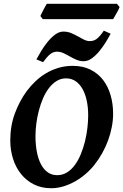

<svg xmlns="http://www.w3.org/2000/svg" viewBox="-20 -977 650 1012"><path d="M444.8 -369.1Q444.8 -410.2 437.3 -445.8Q429.7 -481.4 415 -507.8Q400.4 -534.2 378.4 -549.1Q356.4 -564 328.1 -564Q300.8 -564 278.3 -550Q255.9 -536.1 237.8 -512.5Q219.7 -488.8 206.5 -458Q193.4 -427.2 184.6 -393.3Q175.8 -359.4 171.4 -325Q167 -290.5 167 -259.8Q167 -214.4 174.3 -176.3Q181.6 -138.2 196 -111.1Q210.4 -84 231.7 -68.8Q252.9 -53.7 281.2 -53.7Q310.1 -53.7 333.5 -68.4Q356.9 -83 375 -107.9Q393.1 -132.8 406.2 -165Q419.4 -197.3 428 -232.2Q436.5 -267.1 440.7 -302.7Q444.8 -338.4 444.8 -369.1ZM576.2 -377.9Q576.2 -343.3 569.3 -307.6Q562.5 -272 549.8 -237.3Q537.1 -202.6 519 -170.2Q501 -137.7 479 -109.9Q458.5 -83.5 432.1 -60.8Q405.8 -38.1 376.2 -21.2Q346.7 -4.4 314.5 5.4Q282.2 15.1 249.5 15.1Q198.7 15.1 158.9 -4.9Q119.1 -24.9 91.3 -59.3Q63.5 -93.8 48.8 -139.6Q34.2 -185.5 34.2 -236.8Q34.2 -313.5 58.1 -378.4Q82 -443.4 121.1 -497.1Q141.6 -524.4 167 -548.6Q192.4 -572.8 222.7 -590.8Q252.9 -608.9 288.3 -619.4Q323.7 -629.9 363.8 -629.9Q417 -629.9 457 -609.9Q497.1 -589.8 523.4 -555.4Q549.8 -521 563 -475.1Q576.2 -429.2 576.2 -377.9ZM563 -799.3Q552.7 -779.3 537.4 -754.4Q522 -729.5 503.4 -707Q484.9 -684.6 463.9 -669.4Q442.9 -654.3 420.9 -654.3Q400.4 -654.3 382.6 -662.1Q364.7 -669.9 348.1 -679.4Q331.5 -689 314.9 -696.8Q298.3 -704.6 279.8 -704.6Q269 -704.6 260.3 -700.9Q251.5 -697.3 243.2 -690.4Q234.9 -683.6 226.1 -673.3Q217.3 -663.1 207 -649.4L171.9 -664.1Q182.6 -684.1 198 -709.5Q213.4 -734.9 231.9 -757.3Q250.5 -779.8 271.2 -795.2Q292 -810.5 314 -810.5Q336.4 -810.5 355 -802.7Q373.5 -794.9 390.4 -785.4Q407.2 -775.9 422.6 -768.1Q438 -760.3 454.1 -760.3Q475.1 -760.3 491.5 -773.4Q507.8 -786.6 527.3 -815.4ZM610.4 -939.9Q608.9 -934.6 604.2 -925.5Q599.6 -916.5 594 -906.7Q588.4 -897 583.5 -888.4Q578.6 -879.9 576.2 -876H205.6L192.9 -892.6Q194.8 -897.5 199.2 -906.2Q203.6 -915 208.7 -924.8Q213.9 -934.6 218.8 -943.4Q223.6 -952.1 226.6 -957H596.2Z"/></svg>

Font: Gentium Book Basic
Style: Bold Italic
Weight: 700
Italic angle: -8°
Designer: J. Victor Gaultney and Annie Olsen
Foundry: SIL International
Version: Version 1.102; 2013; Maintenance release